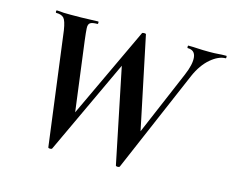

<svg xmlns="http://www.w3.org/2000/svg" viewBox="-91 -758 1079 892"><g transform="rotate(15 448.5 -312.0)"><path d="M433 -477 492 -571 225 0Q223 4 215 4Q207 4 206 0L135 -544Q128 -589 116.5 -601Q105 -613 80 -613Q77 -613 77 -619Q77 -625 80 -625Q91 -625 97 -624Q103 -623 113 -622.5Q123 -622 145 -622Q206 -622 233.5 -623.5Q261 -625 278 -625Q281 -625 281 -619Q281 -613 278 -613Q253 -613 243.5 -606.5Q234 -600 235 -581Q236 -562 241 -522L288 -161L221 -55L489 -625Q491 -628 499 -628Q507 -628 508 -625L606 -157L546 -55L731 -490Q755 -546 751 -579.5Q747 -613 712 -613Q710 -613 710 -619Q710 -625 712 -625Q736 -625 758 -623.5Q780 -622 814 -622Q840 -622 856 -623.5Q872 -625 895 -625Q897 -625 897 -619Q897 -613 895 -613Q861 -613 823.5 -581Q786 -549 761 -492L550 0Q548 4 540 4Q532 4 531 0Z"/></g></svg>

Font: Cormorant Infant Light
Style: Italic
Weight: 300
Italic angle: -10°
Designer: Christian Thalmann (Catharsis Fonts)
Foundry: Catharsis Fonts
Version: Version 4.001